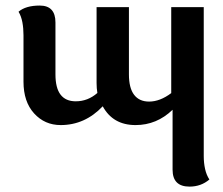

<svg xmlns="http://www.w3.org/2000/svg" viewBox="-20 -444 812 698"><path d="M607.4 -44.9Q549.8 10.7 472.7 10.7Q390.6 10.7 353.5 -57.6Q288.6 10.7 200.7 10.7Q142.6 10.7 104 -31.7Q65.4 -74.2 65.4 -147V-316.4Q65.4 -341.3 61.3 -363.3Q57.1 -385.3 47.4 -401.4Q73.7 -423.8 124.5 -423.8Q181.6 -423.8 181.6 -362.3V-173.8Q181.6 -124 200.2 -99.9Q218.8 -75.7 255.4 -75.7Q299.3 -75.7 334 -106Q331.1 -122.6 331.1 -142.1V-418H448.7V-173.8Q448.7 -124 467.5 -99.4Q486.3 -74.7 522 -74.7Q561.5 -74.7 602.5 -105.5V-418H720.7V123.5Q720.7 148.4 725.6 170.4Q730.5 192.4 741.2 208.5Q710.9 234.4 668.9 234.4Q607.4 234.4 607.4 172.9Z"/></svg>

Font: ALMAS
Style: Bold
Weight: 700
Designer: ALMAS Font/ by Husham Jawad Kadhim, derived from the Bainsely font by/ Paul James MIller
Foundry: High-Logic / Made with FontCreator
Version: Version 1.411;September 19, 2021;FontCreator 14.0.0.2814 32-